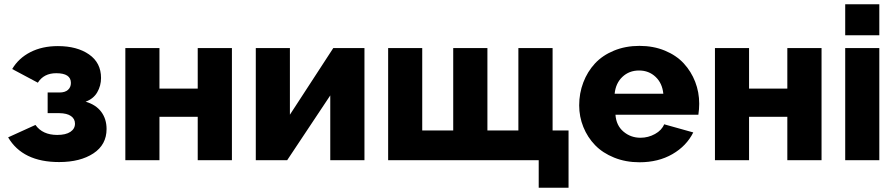

<svg xmlns="http://www.w3.org/2000/svg" viewBox="-20 -750 4192 899"><path d="M256.8 8.8Q85.9 8.8 18.1 -106.9L146 -165Q179.2 -118.2 248 -118.2Q288.1 -118.2 309.6 -132.6Q331.1 -147 331.1 -170.9Q331.1 -193.4 312.5 -206.5Q293.9 -219.7 257.8 -220.2H203.1V-316.9H258.8Q284.2 -316.9 298.1 -329.1Q312 -341.3 312 -361.8Q312 -407.2 243.2 -407.2Q185.1 -407.2 157.2 -362.8L37.1 -426.8Q66.9 -477.5 122.3 -505.9Q177.7 -534.2 251 -534.2Q340.8 -534.2 397 -495.1Q453.1 -456.1 453.1 -384.8Q453.1 -348.6 435.3 -317.9Q417.5 -287.1 380.9 -273.9Q429.2 -259.8 454.1 -226.3Q479 -192.9 479 -146Q479 -72.3 417.2 -31.7Q355.5 8.8 256.8 8.8Z M566.9 0V-524.9H726.6V-335H905.8V-524.9H1065.9V0H905.8V-203.1H726.6V0Z M1177.7 0V-524.9H1337.4V-212.9L1540.5 -524.9H1686.5V0H1526.4V-303.2L1324.7 0Z M2502.4 128.9V0H1797.4V-524.9H1957V-139.2H2102.1V-524.9H2262.2V-139.2H2407.2V-524.9H2567.4V-139.2H2642.1V128.9Z M2974.1 9.8Q2909.7 9.8 2855.7 -12Q2801.8 -33.7 2766.4 -70.3Q2731 -106.9 2711.4 -155.3Q2691.9 -203.6 2691.9 -256.8Q2691.9 -313.5 2711.2 -364Q2730.5 -414.6 2765.6 -452.6Q2800.8 -490.7 2854.7 -512.9Q2908.7 -535.2 2974.1 -535.2Q3039.6 -535.2 3093.3 -512.9Q3147 -490.7 3181.6 -453.1Q3216.3 -415.5 3235.1 -366.9Q3253.9 -318.4 3253.9 -264.2Q3253.9 -239.3 3250 -212.9H2861.8Q2865.2 -162.6 2899.2 -133.8Q2933.1 -105 2979 -105Q3015.1 -105 3046.9 -122.6Q3078.6 -140.1 3089.8 -168L3226.1 -129.9Q3194.3 -66.4 3128.4 -28.3Q3062.5 9.8 2974.1 9.8ZM2857.9 -311H3085.9Q3081.1 -360.4 3049.6 -390.1Q3018.1 -419.9 2972.2 -419.9Q2925.8 -419.9 2894.3 -390.1Q2862.8 -360.4 2857.9 -311Z M3327.6 0V-524.9H3487.3V-335H3666.5V-524.9H3826.7V0H3666.5V-203.1H3487.3V0Z M3937.5 -585V-730H4097.2V-585ZM3937.5 0V-524.9H4097.2V0Z"/></svg>

Font: Rawline ExtraBold
Style: Regular
Weight: 800
Designer: Matt McInerney, Pablo Impallari, Rodrigo Fuenzalida
Foundry: Matt McInerney, Pablo Impallari, Rodrigo Fuenzalida
Version: Version 4.020;PS 004.020;hotconv 1.0.88;makeotf.lib2.5.64775